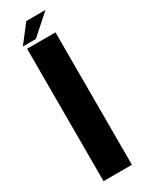

<svg xmlns="http://www.w3.org/2000/svg" viewBox="-236 -948 757 986"><g transform="rotate(-30 143.0 -455.0)"><path d="M56.6 0H224.9V-785H56.6ZM43.7 -806H120.8L238 -910.4H124.2Z"/></g></svg>

Font: Anybody Thin
Style: Regular
Weight: 100
Designer: Tyler Finck
Foundry: Etcetera Type Company
Version: Version 1.114;gftools[0.9.25]